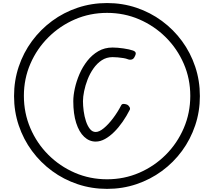

<svg xmlns="http://www.w3.org/2000/svg" viewBox="-20 -1094 1327 1230"><path d="M666 116Q567 116 477.5 86Q388 56 313.8 1.5Q239.5 -53 184.8 -127.2Q130 -201.5 100 -290.8Q70 -380 70 -478.5Q70 -577.5 100 -667Q130 -756.5 184.8 -830.8Q239.5 -905 313.8 -959.8Q388 -1014.5 477.5 -1044.5Q567 -1074.5 666 -1074.5Q764.5 -1074.5 853.8 -1044.5Q943 -1014.5 1017.2 -959.8Q1091.5 -905 1146 -830.8Q1200.5 -756.5 1230.5 -667Q1260.5 -577.5 1260.5 -478.5Q1260.5 -380 1230.5 -290.8Q1200.5 -201.5 1146 -127.2Q1091.5 -53 1017.2 1.5Q943 56 853.8 86Q764.5 116 666 116ZM811.5 -391Q791 -350.5 765.5 -313.8Q740 -277 711.2 -248.5Q682.5 -220 652.5 -203.5Q622.5 -187 593 -187Q551.5 -187 519 -217.8Q486.5 -248.5 468 -306.5Q449.5 -364.5 449.5 -446Q449.5 -482.5 459.5 -528Q469.5 -573.5 489.2 -619.5Q509 -665.5 539.2 -704Q569.5 -742.5 609.8 -766Q650 -789.5 701 -789.5Q732 -789.5 771 -783.8Q810 -778 831 -770.5Q845.5 -765.5 848.8 -757Q852 -748.5 843.5 -732.5Q836.5 -716 823.8 -712.8Q811 -709.5 799 -714.5Q788 -719 770.2 -722Q752.5 -725 733.8 -726.5Q715 -728 701 -728Q662.5 -728 632 -708Q601.5 -688 578.8 -655.5Q556 -623 541.2 -585Q526.5 -547 519 -510.2Q511.5 -473.5 511.5 -446Q511.5 -417 516 -382.8Q520.5 -348.5 530.5 -318Q540.5 -287.5 556 -268Q571.5 -248.5 593 -248.5Q615.5 -248.5 644.8 -272.5Q674 -296.5 703.8 -335.8Q733.5 -375 757 -420.5Q762 -429.5 775.2 -428.2Q788.5 -427 796.5 -422.5Q803 -419 809.2 -409.2Q815.5 -399.5 811.5 -391ZM666 54.5Q775.5 54.5 872 12.8Q968.5 -29 1042 -102.5Q1115.5 -176 1157.2 -273Q1199 -370 1199 -480Q1199 -589.5 1157.2 -685.8Q1115.5 -782 1041.8 -855.2Q968 -928.5 871.8 -970Q775.5 -1011.5 666 -1011.5Q556.5 -1011.5 460.2 -970Q364 -928.5 290.2 -855.2Q216.5 -782 174.8 -685.8Q133 -589.5 133 -480Q133 -370 174.5 -273Q216 -176 289.5 -102.5Q363 -29 459.5 12.8Q556 54.5 666 54.5Z"/></svg>

Font: Edu NSW ACT Hand
Style: Regular
Weight: 400
Designer: Tina and Corey Anderson, Eben Sorkin, Mirko Velimirovic
Foundry: Sorkin Type Co.
Version: Version 2.000